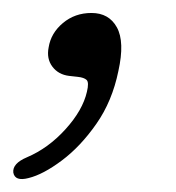

<svg xmlns="http://www.w3.org/2000/svg" viewBox="-37 -118 271 296"><path d="M69.5 -1Q53 -3 43.8 -15.2Q34.5 -27.5 38 -45Q41.5 -67 60 -82.5Q78.5 -98 104 -98Q131 -98 143.2 -75.8Q155.5 -53.5 145.5 -8.5Q136 38 111.5 73Q87 108 58.2 129.5Q29.5 151 7 156.5Q-14 162 -16.5 148Q-18 134 4.5 124.5Q37.5 110.5 64 81.2Q90.5 52 97 23.5Q100.5 9 96.5 5.2Q92.5 1.5 83 0.5Z"/></svg>

Font: Fraunces 72pt S100 Light
Style: Italic
Weight: 300
Italic angle: -16°
Version: Version 1.000; ttfautohint (v1.8.3)